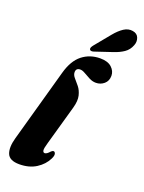

<svg xmlns="http://www.w3.org/2000/svg" viewBox="-175 -1033 843 1124"><g transform="rotate(20 246.0 -471.0)"><path d="M327.5 -735Q374.5 -735 398.8 -712.8Q423 -690.5 423 -661Q423 -628.5 401.2 -610Q379.5 -591.5 350.5 -591.5Q329.5 -591.5 309 -602Q288.5 -612.5 270.8 -623Q253 -633.5 240 -633.5Q213 -633.5 213 -607.5Q213 -590.5 227.2 -574.5Q241.5 -558.5 258 -538Q274.5 -517.5 282 -486.8Q289.5 -456 276.5 -409.5L207.5 -165Q196 -126.5 198.2 -114.2Q200.5 -102 210.5 -102Q223 -102 241.5 -123.5Q249.5 -131 255.5 -131Q264 -131 267.5 -119.5Q271 -108 260.5 -87Q240 -45 196.8 -17.5Q153.5 10 92.5 10Q31 10 16.5 -26.8Q2 -63.5 19.5 -125.5L146 -579Q168.5 -660.5 216 -697.8Q263.5 -735 327.5 -735ZM341 -887Q368 -920 395.2 -937.8Q422.5 -955.5 451 -950.5Q479.5 -946 488.2 -922.5Q497 -899 487 -875Q475 -843.5 448.8 -825.5Q422.5 -807.5 386 -795.5L278.5 -759.5Q270.5 -756.5 262.8 -757Q255 -757.5 252.5 -763.5Q249.5 -769.5 253 -776.8Q256.5 -784 262.5 -791.5Z"/></g></svg>

Font: Fraunces 144pt Soft Black
Style: Italic
Weight: 900
Italic angle: -16°
Version: Version 1.000;[b76b70a41]